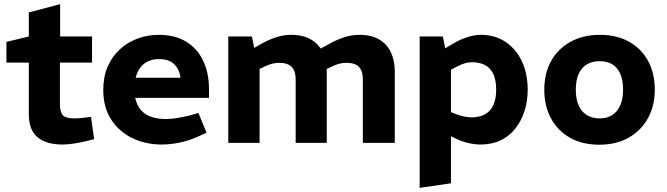

<svg xmlns="http://www.w3.org/2000/svg" viewBox="-20 -689 3218 926"><path d="M282 8Q204 8 161.5 -26.5Q119 -61 119 -139V-387H11V-487L119 -513V-629L270 -669V-513H424V-387H269V-186Q269 -152 281.5 -135Q294 -118 338 -118Q351 -118 364 -119Q377 -120 391 -122L419 -125L434 -18L411 -12Q379 -4 345 2Q311 8 282 8Z M759 8Q683 8 619 -22.5Q555 -53 516.5 -112Q478 -171 478 -255Q478 -318 499 -367Q520 -416 557.5 -450.5Q595 -485 643.5 -503Q692 -521 746 -521Q824 -521 878 -488Q932 -455 960 -395.5Q988 -336 988 -259V-217H632Q640 -181 659.5 -158.5Q679 -136 709.5 -125.5Q740 -115 779 -115Q804 -115 832.5 -119.5Q861 -124 890 -131L937 -144L976 -49L932 -29Q889 -10 845 -1Q801 8 759 8ZM634 -314H851Q844 -358 818.5 -381Q793 -404 747 -404Q718 -404 695.5 -394Q673 -384 657.5 -364Q642 -344 634 -314Z M1081 0V-513H1195L1206 -458L1241 -478Q1277 -498 1312.5 -509.5Q1348 -521 1383 -521Q1442 -521 1480 -498.5Q1518 -476 1537 -436Q1556 -396 1556 -345V0H1406V-307Q1406 -346 1387 -366Q1368 -386 1326 -386Q1310 -386 1294 -382Q1278 -378 1263 -371L1232 -357V0ZM1730 0V-307Q1730 -346 1711.5 -366Q1693 -386 1650 -386Q1633 -386 1617.5 -382Q1602 -378 1587 -371L1549 -353L1510 -446L1569 -478Q1605 -498 1641 -509.5Q1677 -521 1712 -521Q1771 -521 1809 -498.5Q1847 -476 1865.5 -436Q1884 -396 1884 -345V0Z M2004 217V-513H2116L2127 -456L2166 -479Q2199 -499 2234.5 -510Q2270 -521 2300 -521Q2367 -521 2418 -487Q2469 -453 2497 -393.5Q2525 -334 2525 -256Q2525 -201 2509.5 -153Q2494 -105 2465 -68.5Q2436 -32 2394 -12Q2352 8 2298 8Q2270 8 2239.5 1Q2209 -6 2182 -19L2155 -32V195ZM2255 -123Q2293 -123 2319.5 -138Q2346 -153 2359.5 -182.5Q2373 -212 2373 -256Q2373 -301 2360 -330.5Q2347 -360 2320.5 -374.5Q2294 -389 2256 -389Q2239 -389 2220.5 -383.5Q2202 -378 2182 -367L2155 -353V-148L2184 -137Q2203 -130 2221 -126.5Q2239 -123 2255 -123Z M2871 9Q2789 9 2729.5 -24.5Q2670 -58 2637.5 -118Q2605 -178 2605 -256Q2605 -336 2638.5 -395.5Q2672 -455 2732.5 -488Q2793 -521 2873 -521Q2955 -521 3014.5 -487.5Q3074 -454 3106 -394.5Q3138 -335 3138 -256Q3138 -178 3104.5 -118Q3071 -58 3011 -24.5Q2951 9 2871 9ZM2872 -118Q2907 -118 2932 -133.5Q2957 -149 2971 -180Q2985 -211 2985 -256Q2985 -302 2971.5 -333Q2958 -364 2933 -379Q2908 -394 2872 -394Q2837 -394 2811 -379Q2785 -364 2771 -333Q2757 -302 2757 -256Q2757 -211 2771 -180Q2785 -149 2811 -133.5Q2837 -118 2872 -118Z"/></svg>

Font: REM Medium SemiBold
Style: Regular
Weight: 600
Version: Version 1.005;gftools[0.9.28]